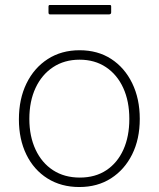

<svg xmlns="http://www.w3.org/2000/svg" viewBox="-20 -742 638 772"><path d="M299 10Q226 10 171 -24.5Q116 -59 86 -120.5Q56 -182 56 -262Q56 -344 86.5 -406.5Q117 -469 172 -504.5Q227 -540 300 -540Q373 -540 427 -505Q481 -470 511.5 -407.5Q542 -345 542 -264Q542 -183 511.5 -121.5Q481 -60 426.5 -25Q372 10 299 10ZM301 -28Q363 -28 407.5 -57.5Q452 -87 476 -140Q500 -193 500 -264Q500 -335 475.5 -388.5Q451 -442 406 -472Q361 -502 300 -502Q239 -502 193.5 -472Q148 -442 123 -388.5Q98 -335 98 -264Q98 -194 123 -140.5Q148 -87 193.5 -57.5Q239 -28 301 -28ZM427 -716V-692Q427 -684 417 -684H182Q178 -684 176.5 -686Q175 -688 175 -692V-715Q175 -722 180 -722H422Q427 -722 427 -716Z"/></svg>

Font: Libre Franklin Thin
Style: Regular
Weight: 100
Designer: Pablo Impallari, Rodrigo Fuenzalida, Nhung Nguyen
Foundry: Impallari Type
Version: Version 3.000